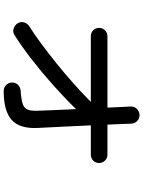

<svg xmlns="http://www.w3.org/2000/svg" viewBox="112 -892 776 1040"><g transform="rotate(90 500.0 -372.0)"><path d="M473 -4Q454 -4 440.5 -17.5Q427 -31 427 -50Q427 -70 440.5 -82.5Q454 -95 473 -96Q518 -99 541.5 -106.5Q565 -114 573 -132.5Q581 -151 580 -185Q579 -219 576.5 -275.5Q574 -332 571 -396Q514 -337 444 -274.5Q374 -212 302.5 -156.5Q231 -101 169 -62Q153 -52 134.5 -58Q116 -64 106 -80Q96 -97 101.5 -115Q107 -133 123 -143Q163 -168 214.5 -206Q266 -244 322.5 -289.5Q379 -335 433 -383Q487 -431 532 -476H176Q157 -476 144 -489Q131 -502 131 -521Q131 -539 144 -552.5Q157 -566 176 -566H563Q561 -607 559.5 -640Q558 -673 557 -692Q556 -712 570 -725.5Q584 -739 603 -740Q622 -740 635.5 -727Q649 -714 650 -695Q651 -671 652 -637.5Q653 -604 655 -566H818Q837 -566 850 -552.5Q863 -539 863 -521Q863 -502 850 -489Q837 -476 818 -476H659Q663 -397 666.5 -318.5Q670 -240 673 -189Q678 -90 629.5 -47Q581 -4 473 -4Z"/></g></svg>

Font: Zen Maru Gothic Medium
Style: Regular
Weight: 500
Designer: Yoshimichi Ohira
Foundry: Positype
Version: Version 1.001